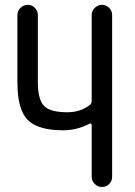

<svg xmlns="http://www.w3.org/2000/svg" viewBox="-20 -750 540 770"><path d="M232.4 -227.5Q132.8 -227.5 91.3 -269Q49.8 -310.5 49.8 -419.9V-689.5Q49.8 -706.1 62 -718.3Q74.2 -730.5 91.3 -730.5Q108.4 -730.5 120.1 -718.3Q131.8 -706.1 131.8 -689.5V-421.9Q131.8 -350.6 156.7 -325.2Q181.6 -299.8 250 -299.8Q301.8 -299.8 338.9 -328.1Q347.7 -334 347.7 -345.7V-689.5Q347.7 -706.1 359.9 -718.3Q372.1 -730.5 389.2 -730.5Q406.2 -730.5 418 -718.3Q429.7 -706.1 429.7 -689.5V-41Q429.7 -24.4 418 -12.2Q406.2 0 389.2 0Q372.1 0 359.9 -12.2Q347.7 -24.4 347.7 -41V-248Q347.7 -252 344.7 -253.9Q341.8 -255.9 338.9 -253.9Q289.1 -227.5 232.4 -227.5Z"/></svg>

Font: Rounded-X Mgen+ 2m regular
Style: Regular
Weight: 400
Designer: [Source Han Sans]
Ryoko NISHIZUKA  (kana & ideographs); Paul D. Hunt (Latin, Greek & Cyrillic); Wenlong ZHANG  (bopomofo
Version: Version 1.059.20150602